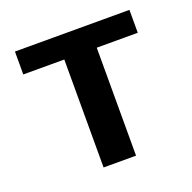

<svg xmlns="http://www.w3.org/2000/svg" viewBox="-99 -619 717 717"><g transform="rotate(-20 259.5 -260.0)"><path d="M195 0V-429H32V-520H487V-429H324V0Z"/></g></svg>

Font: Murecho Medium
Style: Regular
Weight: 500
Designer: Neil Summerour
Foundry: Positype
Version: Version 1.010; ttfautohint (v1.8.3)